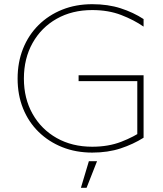

<svg xmlns="http://www.w3.org/2000/svg" viewBox="-20 -718 779 916"><path d="M420 -18Q324 -18 250.5 -59.5Q177 -101 135.5 -174.5Q94 -248 94 -343Q94 -439 135.5 -513Q177 -587 250.5 -628.5Q324 -670 420 -670Q497 -670 558 -646.5Q619 -623 665 -591V-627Q616 -659 555.5 -678.5Q495 -698 420 -698Q342 -698 277 -672Q212 -646 164 -598.5Q116 -551 90 -486Q64 -421 64 -343Q64 -265 90 -200.5Q116 -136 164 -89Q212 -42 277 -16Q342 10 420 10Q495 10 555.5 -10Q616 -30 665 -61V-97Q619 -65 558 -41.5Q497 -18 420 -18ZM635 -61 665 -75V-359H355V-331H635ZM393 178 443 51H404L366 178Z"/></svg>

Font: Roundo Variable
Style: Regular
Weight: 200
Designer: Shiva Nallaperumal
Foundry: Indian Type Foundry
Version: Version 2.000